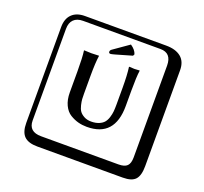

<svg xmlns="http://www.w3.org/2000/svg" viewBox="-158 -939 1415 1335"><g transform="rotate(20 550.0 -271.0)"><path d="M666 -376Q666 -469 658 -526L660 -528Q680 -526 698 -526L736 -528L737 -526Q730 -479 730 -376V-263Q730 -34 524 -34Q491 -34 460.5 -42Q430 -50 399.5 -68.5Q369 -87 350.5 -126Q332 -165 332 -219V-376Q332 -476 325 -526L326 -528Q355 -526 380 -526L435 -528L436 -526Q428 -473 428 -376V-244Q428 -221 429 -204.5Q430 -188 436 -162Q442 -136 453 -120Q464 -104 486.5 -91.5Q509 -79 540 -79Q573 -79 597 -89Q621 -99 634 -114.5Q647 -130 654.5 -154Q662 -178 664 -199.5Q666 -221 666 -250ZM249 -718Q204 -718 180 -694Q156 -670 156 -625V53Q156 136 249 136H821Q866 136 885 117Q904 98 904 53V-625Q904 -718 821 -718ZM1000 84Q1000 153 973.5 182.5Q947 212 881 212H249Q181 212 150.5 181.5Q120 151 120 84V-625Q120 -687 154 -720.5Q188 -754 249 -754H851Q921 -754 960.5 -722Q1000 -690 1000 -625ZM618 -677Q655 -652 664 -621L658 -609L537 -574Q512 -567 506 -567Q493 -567 493 -579Q493 -590 505 -598Z"/></g></svg>

Font: Libertinus Keyboard
Style: Regular
Weight: 700
Designer: Philipp H. Poll
Foundry: Khaled Hosny
Version: Version 6.7